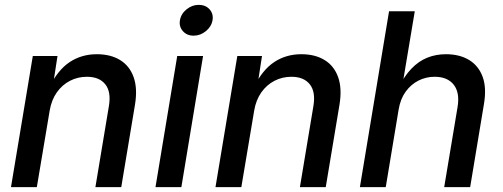

<svg xmlns="http://www.w3.org/2000/svg" viewBox="-20 -774 2080 794"><path d="M185.5 -316.9 132.3 0H25.4L115.7 -542.5H217.8L197.3 -409.7L184.1 -413.1Q219.2 -484.9 268.3 -517.3Q317.4 -549.8 380.4 -549.8Q437.5 -549.8 476.8 -525.6Q516.1 -501.5 532.7 -454.8Q549.3 -408.2 538.1 -340.3L481.4 0H374.5L430.2 -334.5Q440.4 -394 415.5 -425.3Q390.6 -456.5 339.4 -456.5Q301.8 -456.5 269.5 -439.9Q237.3 -423.3 215.1 -392.1Q192.9 -360.8 185.5 -316.9Z M623 0 712.9 -542.5H819.8L730 0ZM780.8 -626.5Q752.9 -626.5 736.3 -645.3Q719.7 -664.1 724.1 -689.9Q728.5 -716.8 751.5 -735.4Q774.4 -753.9 801.8 -753.9Q830.1 -753.9 846.7 -735.4Q863.3 -716.8 858.9 -690.4Q854.5 -664.1 831.5 -645.3Q808.6 -626.5 780.8 -626.5Z M1031.2 -316.9 978 0H871.1L961.4 -542.5H1063.5L1043 -409.7L1029.8 -413.1Q1064.9 -484.9 1114 -517.3Q1163.1 -549.8 1226.1 -549.8Q1283.2 -549.8 1322.5 -525.6Q1361.8 -501.5 1378.4 -454.8Q1395 -408.2 1383.8 -340.3L1327.1 0H1220.2L1275.9 -334.5Q1286.1 -394 1261.2 -425.3Q1236.3 -456.5 1185.1 -456.5Q1147.5 -456.5 1115.2 -439.9Q1083 -423.3 1060.8 -392.1Q1038.6 -360.8 1031.2 -316.9Z M1628.4 -320.3 1575.2 0H1468.3L1588.9 -727.5H1695.3L1642.1 -409.7H1627Q1651.4 -458.5 1680.9 -489.5Q1710.4 -520.5 1746.3 -535.2Q1782.2 -549.8 1824.2 -549.8Q1879.9 -549.8 1919.2 -526.4Q1958.5 -502.9 1975.6 -457.3Q1992.7 -411.6 1981.4 -344.2L1924.3 0H1816.9L1872.1 -330.6Q1882.3 -390.6 1856.4 -423.6Q1830.6 -456.5 1777.3 -456.5Q1741.7 -456.5 1710.4 -440.7Q1679.2 -424.8 1657.5 -394.8Q1635.7 -364.7 1628.4 -320.3Z"/></svg>

Font: Inter 16pt Medium
Style: Italic
Weight: 500
Italic angle: -9.3988°
Version: Version 4.001;git-66647c0bb